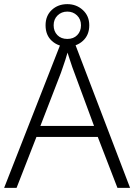

<svg xmlns="http://www.w3.org/2000/svg" viewBox="-20 -907 648 927"><path d="M547 0 452 -246H156L60 0H0L281 -717H334L608 0ZM339 -556Q335 -566 329 -583Q323 -600 317 -619Q311 -638 306 -653Q301 -636 295.5 -618Q290 -600 284 -584Q278 -568 274 -555L175 -299H434ZM305 -682Q261 -682 230.5 -709.5Q200 -737 200 -785Q200 -831 230 -859Q260 -887 305 -887Q349 -887 380 -858.5Q411 -830 411 -785Q411 -738 380.5 -710Q350 -682 305 -682ZM305 -719Q335 -719 353 -737.5Q371 -756 371 -785Q371 -814 352 -832.5Q333 -851 305 -851Q277 -851 258 -832.5Q239 -814 239 -785Q239 -756 257 -737.5Q275 -719 305 -719Z"/></svg>

Font: Noto Sans Georgian Light
Style: Regular
Weight: 300
Version: Version 2.002